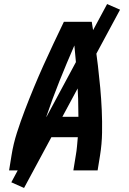

<svg xmlns="http://www.w3.org/2000/svg" viewBox="-20 -843 640 950"><path d="M25 0 37 -74Q46 -131 64 -187Q82 -243 103 -298Q124 -353 147 -408.5Q170 -464 194.5 -518.5Q219 -573 244.5 -627Q270 -681 296 -735H434Q443 -681 450.5 -627Q458 -573 464.5 -518Q471 -463 476 -408.5Q481 -354 483.5 -298Q486 -242 485 -186Q484 -130 475 -74L463 0H343L355 -74Q359 -96 361 -119Q363 -142 365 -164H177Q171 -142 166 -119Q161 -96 157 -74L145 0ZM209 -265H368Q368 -354 362.5 -442.5Q357 -531 348 -618Q310 -531 274.5 -442.5Q239 -354 209 -265ZM99 87 36 59 510 -823 574 -795Z"/></svg>

Font: Iosevka Curly Extended Oblique
Style: Bold
Weight: 700
Width: 7
Italic angle: -9°
Monospace: yes
Designer: Belleve Invis
Foundry: Belleve Invis
Version: Version 11.1.0; ttfautohint (v1.8.3)